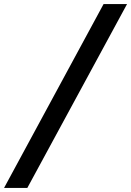

<svg xmlns="http://www.w3.org/2000/svg" viewBox="-155 -717 648 949"><path d="M-135 212H-20L473 -697H357Z"/></svg>

Font: HK Grotesk Black
Style: Italic
Weight: 900
Italic angle: -16°
Designer: Alfredo Marco Pradil
Foundry: Hanken Design Co.
Version: Version 3.001;FEAKit 1.0